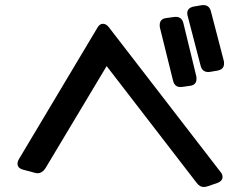

<svg xmlns="http://www.w3.org/2000/svg" viewBox="-20 -746 997 767"><path d="M874 -503Q875 -499 875 -492Q875 -469 849 -464L820 -459Q788 -454 781 -485L730 -681Q729 -684 728.5 -687Q728 -690 728 -693Q728 -715 755 -720L784 -725Q816 -730 823 -699ZM764 -442Q765 -438 765 -431Q765 -406 738 -403L709 -399Q678 -394 671 -425L619 -635Q618 -639 618 -646Q618 -671 645 -674L674 -678Q706 -683 713 -652ZM861 -59Q869 -50 869 -39Q869 -23 848 -15L810 -2Q801 1 794 1Q778 1 766 -15L406 -482L161 -73Q148 -54 130 -54Q127 -54 124 -54.5Q121 -55 118 -56L73 -68Q50 -74 50 -92Q50 -101 56 -111L369 -635Q378 -651 391 -651Q404 -651 415 -637Z"/></svg>

Font: Yusei Magic
Style: Regular
Weight: 400
Designer: Tanukizamurai
Foundry: Yusei Magic Project
Version: Version 1.200